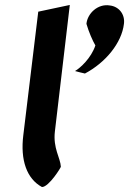

<svg xmlns="http://www.w3.org/2000/svg" viewBox="-20 -753 520 773"><path d="M479 -657C484 -695 459 -727 422 -731C374 -739 332 -699 328 -657C338 -623 352 -591 364 -570C347 -519 303 -479 282 -467C296 -463 309 -460 322 -457C405 -501 470 -580 479 -657ZM149 0C177 0 227 -81 225 -82C223 -118 193 -156 201 -224L261 -733L134 -706L74 -210C61 -108 88 -33 149 0Z"/></svg>

Font: Bluebird
Style: Obl
Weight: 400
Designer: Jasper
Foundry: Cannot Into Space Fonts
Version: Version 0.98